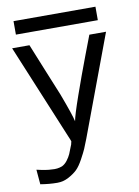

<svg xmlns="http://www.w3.org/2000/svg" viewBox="-86 -652 639 884"><g transform="rotate(-10 233.0 -210.0)"><path d="M40 -531V-594H423V-531ZM12 -472H93Q110 -430 143.5 -347.5Q177 -265 194 -224Q233 -120 239 -91Q244 -119 274.5 -206Q305 -293 338 -380Q371 -467 373 -472H451L276 -3Q264 28 258 42Q252 56 235.5 86.5Q219 117 203.5 132Q188 147 163 160.5Q138 174 110 174Q73 174 31 167L25 98Q72 109 95 109Q121 112 144 103Q158 96 169 81.5Q180 67 186 53.5Q192 40 202 13V14Q205 2 206 -3Q205 -7 201.5 -15Q198 -23 196 -28Z"/></g></svg>

Font: Coval
Style: Light
Weight: 300
Foundry: Context Ltd
Version: Version 001.000